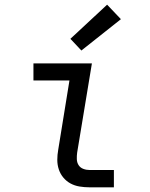

<svg xmlns="http://www.w3.org/2000/svg" viewBox="-20 -801 640 821"><path d="M363 0Q341 0 320 -3.5Q299 -7 281.5 -16.5Q264 -26 251 -41.5Q238 -57 231.5 -76.5Q225 -96 225 -117.5Q225 -139 229 -161L277 -457H123V-530H373L310 -149Q308 -135 308.5 -120.5Q309 -106 316 -95Q323 -84 336 -79Q349 -74 363 -74H467V0ZM328 -585 281 -635 438 -781 497 -719Z"/></svg>

Font: Iosevka Slab Extended
Style: Italic
Weight: 400
Width: 7
Italic angle: -9°
Monospace: yes
Designer: Belleve Invis
Foundry: Belleve Invis
Version: Version 11.1.0; ttfautohint (v1.8.3)